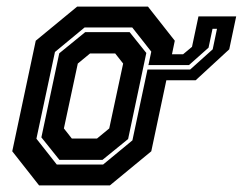

<svg xmlns="http://www.w3.org/2000/svg" viewBox="-20 -560 734 580"><path d="M151.5 -63H291.5L380 -136L437 -404L379.5 -477H235.5L146 -403L90 -141ZM159.5 -77 105 -145 159 -399 237.5 -463H371.5L422 -400L367 -140L289.5 -77ZM197 -141.5H273L310 -172L352 -368L328 -398.5H252L215 -368L173 -172ZM622 -473 610 -416 551 -363.5H428.5L425.5 -350H554.5L622.5 -411L635.5 -473ZM579.5 -510.5H693.5L672.5 -411L571 -317.5H482.5L437 -103L312 0H98L17 -103L88 -437L213 -540H427L508 -437L499.5 -396H533L560 -418.5Z"/></svg>

Font: Tourney Thin
Style: Italic
Weight: 100
Italic angle: -12°
Designer: Tyler Finck
Foundry: Etcetera Type Co
Version: Version 1.015